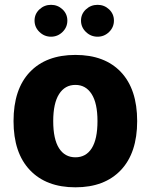

<svg xmlns="http://www.w3.org/2000/svg" viewBox="-20 -778 628 803"><path d="M295.4 -548.3Q418 -548.3 485.8 -476.6Q553.7 -404.8 553.7 -271.5Q553.7 -138.7 485.6 -66.7Q417.5 5.4 295.4 5.4Q173.3 5.4 105 -66.7Q36.6 -138.7 36.6 -271.5Q36.6 -404.8 104.7 -476.6Q172.9 -548.3 295.4 -548.3ZM295.4 -422.9Q251.5 -422.9 227.1 -384.5Q202.6 -346.2 202.6 -271.5Q202.6 -196.3 226.8 -158.2Q251 -120.1 295.4 -120.1Q339.8 -120.1 363.8 -158.2Q387.7 -196.3 387.7 -271.5Q387.7 -346.2 363.3 -384.5Q338.9 -422.9 295.4 -422.9ZM124.5 -691.9Q124.5 -719.7 145 -738.8Q165.5 -757.8 193.4 -757.8Q221.2 -757.8 241.5 -738.8Q261.7 -719.7 261.7 -691.9Q261.7 -664.1 241.5 -644.3Q221.2 -624.5 193.4 -624.5Q165.5 -624.5 145 -644.3Q124.5 -664.1 124.5 -691.9ZM318.8 -691.9Q318.8 -719.7 339.4 -738.8Q359.9 -757.8 388.2 -757.8Q416 -757.8 436.3 -738.8Q456.5 -719.7 456.5 -691.9Q456.5 -664.1 436.3 -644.3Q416 -624.5 388.2 -624.5Q359.9 -624.5 339.4 -644.3Q318.8 -664.1 318.8 -691.9Z"/></svg>

Font: Estedad-FD ExtraBold
Style: Regular
Weight: 800
Designer: Amin Abedi
Version: Version 7.3